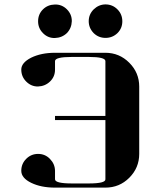

<svg xmlns="http://www.w3.org/2000/svg" viewBox="-20 -856 732 876"><path d="M77.1 -76.7Q77.1 -108.9 99.6 -131.3Q122.1 -153.8 153.8 -153.8Q186 -153.8 208 -130.9Q230.5 -107.9 231 -77.1V-38.1Q231 -19 308.1 -19H384.8Q461.9 -19 460.9 -38.1V-308.1H231V-327.1H460.9V-577.1Q460.9 -596.2 384.8 -596.2H308.1Q231 -596.2 231 -577.1V-538.1Q231 -505.9 208 -483.9Q185.5 -462.4 153.3 -461.4Q122.6 -460.9 99.6 -483.9Q77.1 -506.3 77.1 -538.6Q77.1 -569.8 122.1 -592.8Q168 -615.2 231 -615.2H460.9Q524.4 -615.2 569.8 -569.8Q615.2 -524.4 615.2 -460.9V-153.8Q615.2 -90.3 569.8 -44.9Q524.9 0 460.9 0H231Q167 0 122.1 -22Q77.1 -43.9 77.1 -76.7ZM153.8 -758.8Q153.8 -791 175.8 -813Q197.3 -834.5 230 -835.4Q262.2 -836.4 285.2 -813.5Q308.1 -790.5 307.6 -759.3Q306.6 -727.5 285.2 -705.1Q262.7 -683.6 230.5 -682.6Q199.2 -681.6 176.3 -704.6Q153.8 -727.1 153.8 -758.8ZM384.8 -759.3Q384.8 -790.5 407.2 -813Q430.2 -835.4 460.9 -835.9Q493.2 -835.9 515.6 -813.5Q538.1 -791 538.1 -758.8Q538.1 -727.1 516.1 -705.1Q493.2 -683.1 461.4 -683.1Q429.7 -683.1 407.2 -705.1Q384.8 -728.5 384.8 -759.3Z"/></svg>

Font: Hjet
Style: Regular
Weight: 400
Designer: T. Christopher White
Version: Version 1.2